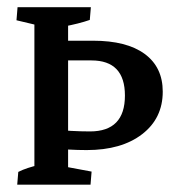

<svg xmlns="http://www.w3.org/2000/svg" viewBox="-20 -503 471 523"><path d="M216.3 -94.2Q167.5 -94.2 111.8 -100.1L119.1 -150.9Q174.3 -145 225.1 -145Q320.3 -145 320.3 -242.7Q320.3 -338.4 229 -338.4H108.4V-392.1H233.4Q325.2 -392.1 374.3 -356Q423.3 -319.8 423.3 -253.4Q423.3 -180.7 367.2 -137.5Q311 -94.2 216.3 -94.2ZM26.9 0 29.8 -34.7Q41 -40.5 55.9 -45.4Q70.8 -50.3 86.4 -53.7L73.7 -13.2V-84H165.5V-13.2L153.3 -49.8L229.5 -35.6L226.6 0ZM73.7 -7.3V-476.6H165.5V-7.3ZM73.7 -399.4V-470.2L84.5 -433.6L24.9 -447.8L27.8 -483.4H227.5L224.6 -448.7Q195.3 -438.5 151.4 -430.2L165.5 -470.2V-396.5Z"/></svg>

Font: Markazi Text Medium
Style: Regular
Weight: 500
Designer: Borna Izadpanah (Arabic designer), Fiona Ross (Arabic design director) and Florian Runge (Latin designer)
Foundry: Borna Izadpanah and Florian Runge
Version: Version 1.001